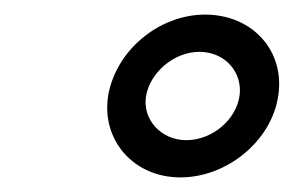

<svg xmlns="http://www.w3.org/2000/svg" viewBox="-20 -810 402 263"><path d="M128 -678C119 -618 163 -567 227 -567C292 -567 352 -618 361 -678C371 -740 326 -790 261 -790C197 -790 138 -740 128 -678ZM180 -678C185 -710 218 -739 253 -739C289 -739 313 -710 308 -678C303 -646 271 -618 235 -618C201 -618 175 -646 180 -678Z"/></svg>

Font: Ampere
Style: SuCndIta
Weight: 400
Version: Version 1